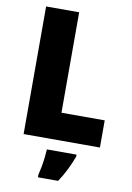

<svg xmlns="http://www.w3.org/2000/svg" viewBox="-100 -776 727 1058"><g transform="rotate(10 263.0 -246.5)"><path d="M70 0V-714H255V-152H497V0ZM377 72Q362 112 344.5 147.5Q327 183 302 221H189V207Q194 187 199 160.5Q204 134 207 107Q210 80 211 61H377Z"/></g></svg>

Font: Noto Sans Lao SemiCondensed Black
Style: Regular
Weight: 900
Width: 4
Designer: Monotype Design Team
Foundry: Monotype Imaging Inc.
Version: Version 2.003; ttfautohint (v1.8.4.7-5d5b)